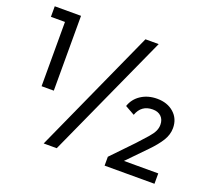

<svg xmlns="http://www.w3.org/2000/svg" viewBox="-124 -911 1203 1078"><g transform="rotate(20 477.0 -372.5)"><path d="M113 -298V-682H29V-745H186V-298ZM234 0 571 -745H650L312 0ZM598 0V-53L720 -180Q755 -218 776 -242Q797 -266 805.5 -284.5Q814 -303 814 -322Q814 -353 795.5 -371Q777 -389 745 -389Q677 -389 654 -324L597 -356Q612 -401 652.5 -427.5Q693 -454 748 -454Q809 -454 848 -419.5Q887 -385 887 -329Q887 -290 864.5 -253.5Q842 -217 800 -174L691 -62H896V0Z"/></g></svg>

Font: Plus Jakarta Text Light
Style: Regular
Weight: 300
Designer: Gumpita Rahayu
Foundry: Tokotype Studio
Version: Version 1.000